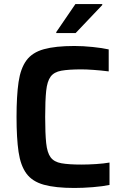

<svg xmlns="http://www.w3.org/2000/svg" viewBox="-20 -924 611 952"><path d="M349 8Q255 8 197.5 -8Q140 -24 111 -63.5Q82 -103 72 -171Q62 -239 62 -344Q62 -449 72 -517Q82 -585 111 -624.5Q140 -664 197.5 -680Q255 -696 349 -696Q392 -696 440 -691Q488 -686 519 -679V-570Q479 -575 443 -577.5Q407 -580 384 -580Q321 -580 284.5 -573.5Q248 -567 231 -544Q214 -521 209 -473.5Q204 -426 204 -344Q204 -262 209 -214.5Q214 -167 231 -144Q248 -121 284.5 -114.5Q321 -108 384 -108Q417 -108 456 -110.5Q495 -113 523 -118V-7Q490 0 440.5 4Q391 8 349 8ZM259 -760V-765L354 -904H487V-899L355 -760Z"/></svg>

Font: Saira SemiBold
Style: Regular
Weight: 600
Designer: Hector Gatti with collaboration of the Omnibus-Type team
Foundry: Omnibus-Type
Version: Version 1.100; ttfautohint (v1.8.3)